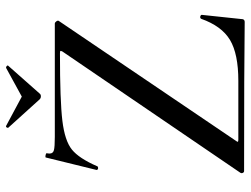

<svg xmlns="http://www.w3.org/2000/svg" viewBox="-117 -709 828 634"><g transform="rotate(-90 297.0 -392.0)"><path d="M49 0Q45 0 43 -4.5Q41 -9 44 -13L444 -600L446 -605Q446 -607 444 -607.5Q442 -608 438 -608Q281 -608 215 -600Q149 -592 120 -568.5Q91 -545 65 -485Q64 -482 59 -482Q56 -482 54 -484Q52 -486 53 -488L94 -655Q94 -656 97 -656Q101 -656 105 -654.5Q109 -653 108 -651Q107 -648 107 -642Q107 -631 118 -628Q129 -625 162 -625H536Q540 -625 543.5 -620Q547 -615 545 -612L149 -27Q145 -22 146 -20.5Q147 -19 153 -19H347Q436 -19 482 -46.5Q528 -74 552 -142Q554 -145 557 -145Q560 -145 562.5 -143.5Q565 -142 565 -140L551 -8V-7Q551 -3 548.5 -0.5Q546 2 542 2Q391 0 49 0ZM192 -779V-780Q192 -783 194 -785Q196 -787 198 -786L295 -734L390 -786H391Q394 -786 396.5 -783Q399 -780 397 -779L305 -675Q302 -671 296 -671Q290 -671 286 -675Z"/></g></svg>

Font: Cormorant Upright Medium
Style: Regular
Weight: 500
Designer: Christian Thalmann (Catharsis Fonts)
Foundry: Catharsis Fonts
Version: Version 3.302